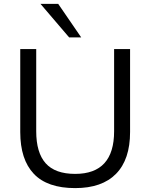

<svg xmlns="http://www.w3.org/2000/svg" viewBox="-20 -957 770 986"><path d="M366 9Q223 9 153.5 -64.5Q84 -138 84 -279V-705H166V-283Q166 -173 214.5 -118.5Q263 -64 366 -64Q566 -64 566 -283V-705H648V-279Q648 -138 576 -64.5Q504 9 366 9ZM335 -765 188 -937H279L397 -765Z"/></svg>

Font: Mulish
Style: Regular
Weight: 400
Designer: Vernon Adams
Foundry: Vernon Adams
Version: Version 3.603; ttfautohint (v1.8.3)